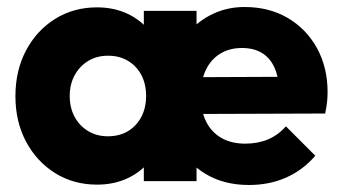

<svg xmlns="http://www.w3.org/2000/svg" viewBox="-20 -517 974 548"><path d="M257 10Q190 10 137.2 -23Q84.5 -56 54.2 -113Q24 -170 24 -242.5Q24 -315.5 54.2 -372.8Q84.5 -430 137.2 -463Q190 -496 257 -496Q306 -496 345.5 -477Q385 -458 409.8 -424.5Q434.5 -391 438 -348V-138Q434.5 -95 410 -61.5Q385.5 -28 345.8 -9Q306 10 257 10ZM288 -128Q337 -128 367 -160.2Q397 -192.5 397 -243Q397 -277 383.5 -302.8Q370 -328.5 345.5 -343.2Q321 -358 288.5 -358Q256.5 -358 232 -343.2Q207.5 -328.5 193.2 -302.5Q179 -276.5 179 -243Q179 -209.5 193 -183.5Q207 -157.5 231.8 -142.8Q256.5 -128 288 -128ZM390.5 0V-130.5L413.5 -249L390.5 -366.5V-486H541V0ZM690.5 11Q618.5 11 565.2 -21.5Q512 -54 483 -111.8Q454 -169.5 454 -243Q454 -297.5 470.8 -343.8Q487.5 -390 517.8 -424.5Q548 -459 589 -478Q630 -497 678 -497Q748 -497 801.2 -465.8Q854.5 -434.5 884.8 -379.5Q915 -324.5 915 -254Q915 -240.5 913.5 -226Q912 -211.5 908 -193L489 -191.5V-296.5L843 -298L777 -253.5Q776 -295.5 763.8 -323.2Q751.5 -351 728.2 -365.5Q705 -380 670.5 -380Q634.5 -380 608 -363.5Q581.5 -347 567.2 -316.8Q553 -286.5 553 -244Q553 -201 568.2 -170.2Q583.5 -139.5 612 -123.2Q640.5 -107 680 -107Q716 -107 745 -119.2Q774 -131.5 796 -156.5L880 -72.5Q844 -31 796.2 -10Q748.5 11 690.5 11Z"/></svg>

Font: Outfit Thin
Style: Regular
Weight: 100
Designer: Rodrigo Fuenzalida
Foundry: fragTYPE
Version: Version 1.000